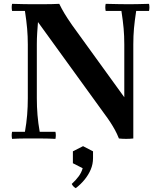

<svg xmlns="http://www.w3.org/2000/svg" viewBox="-20 -722 833 1001"><path d="M600 0Q590 -25 579 -45Q568 -65 555 -85Q542 -105 524 -129L178 -607L148 -700Q170 -700 196.5 -700Q223 -700 247.5 -700.5Q272 -701 289 -702Q301 -677 316 -652Q331 -627 356 -591L628 -215L675 0Q657 2 637.5 2Q618 2 600 0ZM43 2Q39 -17 43 -35H110Q118 -80 121.5 -122.5Q125 -165 125 -210V-490Q125 -532 121.5 -572.5Q118 -613 110 -665H43Q39 -684 43 -702Q78 -701 104 -700.5Q130 -700 148 -700L178 -607Q176 -581 174 -551.5Q172 -522 172 -490V-210Q172 -165 175.5 -122.5Q179 -80 187 -35H269Q273 -17 269 2Q231 0 199 0Q167 0 148 0Q130 0 104 0Q78 0 43 2ZM675 0 628 -215V-490Q628 -535 624.5 -574Q621 -613 613 -665H531Q527 -684 531 -702Q570 -701 602 -700.5Q634 -700 653 -700Q670 -700 696.5 -700.5Q723 -701 757 -702Q761 -684 757 -665H690Q682 -613 678.5 -574Q675 -535 675 -490ZM413 40 465 67V102Q465 134 453 162Q441 190 421 214.5Q401 239 375 259Q368 255 363 250Q358 245 354 237Q376 217 390.5 197Q405 177 411 155L360 129V67Z"/></svg>

Font: Poltawski Nowy SemiBold
Style: Regular
Weight: 600
Version: Version 1.001;gftools[0.9.25]